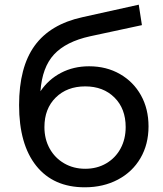

<svg xmlns="http://www.w3.org/2000/svg" viewBox="-20 -797 702 825"><path d="M62 -345.2Q62 -508.3 128.9 -600.6Q195.8 -692.9 334 -723.1L576.2 -776.9L589.8 -689L367.2 -641.1Q263.2 -618.2 212.2 -563Q161.1 -507.8 153.8 -404.8Q188 -455.6 241.9 -483.9Q295.9 -512.2 362.8 -512.2Q437 -512.2 495.1 -479Q553.2 -445.8 585.7 -387.5Q618.2 -329.1 618.2 -253.9Q618.2 -176.8 583.5 -117.4Q548.8 -58.1 486.3 -25.1Q423.8 7.8 344.2 7.8Q209.5 7.8 135.7 -84.5Q62 -176.8 62 -345.2ZM170.9 -251Q170.9 -199.2 193.4 -158.7Q215.8 -118.2 255.9 -95Q295.9 -71.8 346.2 -71.8Q397 -71.8 436.5 -95Q476.1 -118.2 498 -158.7Q520 -199.2 520 -251Q520 -330.1 471.9 -377.9Q423.8 -425.8 346.2 -425.8Q268.1 -425.8 219.5 -377.9Q170.9 -330.1 170.9 -251Z"/></svg>

Font: Montserrat Medium
Style: Regular
Weight: 500
Designer: Julieta Ulanovsky
Foundry: Julieta Ulanovsky
Version: Version 7.200